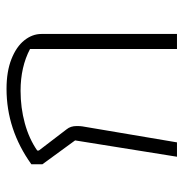

<svg xmlns="http://www.w3.org/2000/svg" viewBox="-7 -555 562 588"><g transform="rotate(-90 274.0 -261.0)"><path d="M138 -312 65 -412V-446Q171 -522 296 -522Q349 -522 387 -507Q425 -492 444.5 -467.5Q464 -443 464 -415V0H418V-450Q363 -479 290 -479Q238 -479 190.5 -466Q143 -453 107 -428V-423L172 -338Q182 -326 182 -307Q182 -296 181 -290L132 0H88Z"/></g></svg>

Font: Athiti Light
Style: Regular
Weight: 300
Designer: CadsonDemak Team
Foundry: CadsonDemak
Version: Version 1.032